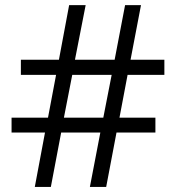

<svg xmlns="http://www.w3.org/2000/svg" viewBox="-20 -734 686 754"><path d="M156.7 -213.4H25.4V-272H168.5L200.2 -439.9H62V-499.5H211.4L251.5 -713.9H316.4L274.4 -499.5H430.2L471.2 -713.9H533.7L492.7 -499.5H625.5V-439.9H481L449.2 -272H590.3V-213.4H437.5L397 0H333L374 -213.4H220.2L179.7 0H116.7ZM385.7 -272 418.5 -439.9H263.7L231 -272Z"/></svg>

Font: Viking Open Sans
Style: Regular
Weight: 400
Foundry: Ascender Corporation
Version: Version 2.001